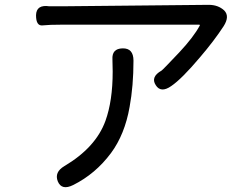

<svg xmlns="http://www.w3.org/2000/svg" viewBox="-20 -743 1040 794"><path d="M283 22Q235 46 219 7Q204 -31 246 -56Q376 -133 416 -243Q446 -326 446 -447Q446 -472 445 -497Q442 -542 487 -543Q532 -544 532 -492Q532 -388 516 -301Q496 -187 439 -110Q375 -24 283 22ZM688 -387Q645 -357 624 -391Q602 -425 648 -451Q653 -454 721 -526Q780 -589 806 -637Q808 -641 803 -641H238Q183 -641 156 -638Q129 -635 129 -680Q130 -725 184 -717Q187 -717 238 -717L843 -723Q882 -723 907 -700Q931 -676 905 -635Q866 -575 807 -506Q732 -417 688 -387Z"/></svg>

Font: Resource Han Rounded KR
Style: Regular
Weight: 400
Designer: Cyano Hao (round all glyphs); Ryoko NISHIZUKA 西塚涼子 (kana, bopomofo & ideographs); Paul D. Hunt (Latin, Greek & Cyrillic)
Foundry: Cyano Hao
Version: 0.990